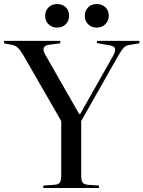

<svg xmlns="http://www.w3.org/2000/svg" viewBox="-30 -933 712 953"><path d="M185 0V-12L243 -16Q262 -18 268 -28.5Q274 -39 274 -67V-332L87 -657Q71 -684 59 -695.5Q47 -707 27 -711L-10 -718V-730H269V-718L214 -711Q170 -705 195 -661L363 -367H368L532 -657Q544 -679 541 -691.5Q538 -704 515 -708L451 -719V-730H662V-718L613 -710Q597 -708 586.5 -698.5Q576 -689 556 -655L373 -332V-63Q373 -38 379.5 -28Q386 -18 405 -16L461 -12V0ZM450 -796Q424 -796 407.5 -812.5Q391 -829 391 -854Q391 -880 407.5 -896.5Q424 -913 450 -913Q476 -913 493 -897Q510 -881 510 -855Q510 -830 493 -813Q476 -796 450 -796ZM253 -796Q228 -796 211 -812.5Q194 -829 194 -854Q194 -880 211 -896.5Q228 -913 253 -913Q280 -913 296.5 -897Q313 -881 313 -855Q313 -830 296.5 -813Q280 -796 253 -796Z"/></svg>

Font: Display Regular
Style: Regular
Weight: 400
Designer: Latin by Veronika Burian and Jose Scaglione. Greek by Irene Vlachou. Cyrillic by Vera Evstafieva.
Foundry: TypeTogether
Version: Version 3.002